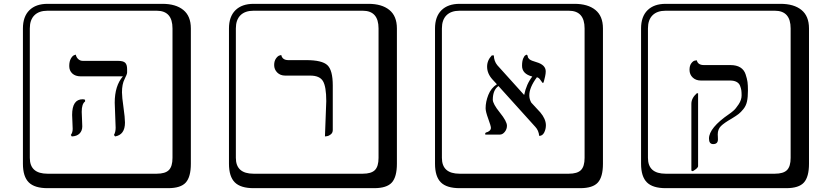

<svg xmlns="http://www.w3.org/2000/svg" viewBox="-20 -774 4358 1006"><path d="M408.2 -188Q408.2 -180.2 409.7 -149.7Q411.1 -119.1 411.1 -111.8Q411.1 -88.9 397 -74.5Q382.8 -60.1 356 -59.1L351.1 -66.9Q360.8 -79.1 360.8 -99.1Q360.8 -106 359.4 -135.5Q357.9 -165 357.9 -171.9Q357.9 -253.9 413.1 -253.9Q421.9 -253.9 425.8 -251V-242.2Q408.2 -230 408.2 -188ZM619.1 -290Q619.1 -266.1 627 -211.7Q634.8 -157.2 634.8 -131.8Q634.8 -67.9 583 -59.1L577.1 -66.9Q585.9 -82 585.9 -105Q585.9 -121.1 583.5 -170.7Q581.1 -220.2 581.1 -235.8Q581.1 -324.7 624 -374H402.8Q375 -374 358.9 -388.9Q342.8 -403.8 342.8 -428Q342.8 -452.1 351.3 -467Q359.9 -481.9 368.7 -484.9L377 -487.8Q379.9 -473.6 389.9 -464.4Q399.9 -455.1 414.1 -455.1H598.1Q626 -455.1 636 -445.1Q646 -435.1 646 -412.1V-394Q646 -385.3 632.6 -359.1Q619.1 -333 619.1 -290ZM229 -717.8Q184.1 -717.8 160.2 -693.8Q136.2 -669.9 136.2 -625V53.2Q136.2 136.2 229 136.2H800.8Q845.7 136.2 864.7 117.2Q883.8 98.1 883.8 53.2V-625Q883.8 -717.8 800.8 -717.8ZM980 84Q980 152.8 953.4 182.4Q926.8 211.9 860.8 211.9H229Q161.1 211.9 130.6 181.4Q100.1 150.9 100.1 84V-625Q100.1 -687 134 -720.5Q168 -753.9 229 -753.9H831.1Q900.9 -753.9 940.4 -721.9Q980 -689.9 980 -625Z M1682.6 -59.1 1689.5 -244.1Q1689.5 -320.3 1672.1 -349.1Q1654.8 -377.9 1605.5 -377.9H1474.6Q1448.7 -377.9 1432.6 -394Q1416.5 -410.2 1416.5 -433.1Q1416.5 -454.1 1426 -467.5Q1435.5 -481 1444.8 -483.4L1453.6 -485.8Q1459.5 -459 1490.7 -459H1584.5Q1667.5 -459 1695.6 -432.4Q1723.6 -405.8 1723.6 -326.2V-92.8Q1723.6 -78.6 1713.6 -70.3Q1703.6 -62 1692.9 -60.5ZM1308.6 -717.8Q1263.7 -717.8 1239.7 -693.8Q1215.8 -669.9 1215.8 -625V53.2Q1215.8 136.2 1308.6 136.2H1880.4Q1925.3 136.2 1944.3 117.2Q1963.4 98.1 1963.4 53.2V-625Q1963.4 -717.8 1880.4 -717.8ZM2059.6 84Q2059.6 152.8 2033 182.4Q2006.3 211.9 1940.4 211.9H1308.6Q1240.7 211.9 1210.2 181.4Q1179.7 150.9 1179.7 84V-625Q1179.7 -687 1213.6 -720.5Q1247.6 -753.9 1308.6 -753.9H1910.6Q1980.5 -753.9 2020 -721.9Q2059.6 -689.9 2059.6 -625Z M2839.4 -399.9Q2839.4 -388.7 2836.2 -373.8Q2833 -358.9 2830.1 -348.9Q2827.1 -338.9 2825.2 -338.9Q2822.3 -338.9 2812.7 -353.5Q2803.2 -368.2 2793 -369.1Q2752.9 -314.9 2753.4 -273.9Q2753.4 -254.4 2763.7 -236.3L2811 -185.1Q2839.8 -150.9 2840.3 -118.2Q2840.3 -97.2 2831.3 -79.6Q2822.3 -62 2805.2 -62Q2802.2 -90.8 2785.2 -108.9L2591.8 -323.2Q2562.5 -303.2 2562 -252Q2562 -230 2599.1 -184.1Q2636.2 -138.2 2636.2 -115.2Q2636.2 -97.2 2624.8 -83Q2613.3 -68.8 2599.1 -68.8H2522.9Q2522.9 -69.8 2522.5 -70.8Q2522 -71.8 2522 -73.2Q2522 -78.1 2527.3 -80.1Q2537.1 -82 2544.7 -88.6Q2552.2 -95.2 2552.2 -104Q2552.2 -113.8 2538.3 -151.4Q2524.4 -189 2524.4 -207Q2524.4 -240.7 2538.6 -276.6Q2552.7 -312.5 2583.5 -332.5L2560.1 -357.9Q2532.2 -388.7 2532.2 -424.8Q2532.2 -458 2557.1 -483.9H2567.4Q2568.4 -453.1 2585.9 -432.1L2725.1 -277.8L2726.6 -276.9Q2737.8 -333 2769 -373Q2714.8 -386.7 2715.3 -430.2Q2715.3 -453.1 2721.2 -467.5Q2727.1 -481.9 2733.9 -484.9L2740.2 -487.8Q2745.1 -483.9 2745.6 -477.1Q2746.1 -470.2 2754.6 -463.1Q2763.2 -456.1 2791 -448.2Q2839.4 -434.1 2839.4 -399.9ZM2388.2 -717.8Q2343.3 -717.8 2319.3 -693.8Q2295.4 -669.9 2295.4 -625V53.2Q2295.4 136.2 2388.2 136.2H2960Q3004.9 136.2 3023.9 117.2Q3043 98.1 3043 53.2V-625Q3043 -717.8 2960 -717.8ZM3139.2 84Q3139.2 152.8 3112.5 182.4Q3085.9 211.9 3020 211.9H2388.2Q2320.3 211.9 2289.8 181.4Q2259.3 150.9 2259.3 84V-625Q2259.3 -687 2293.2 -720.5Q2327.1 -753.9 2388.2 -753.9H2990.2Q3060.1 -753.9 3099.6 -721.9Q3139.2 -689.9 3139.2 -625Z M3609.9 123 3602.5 120.1V-230Q3602.5 -259.8 3630.9 -285.2H3637.7V96.2Q3637.7 106.9 3609.9 123ZM3740.7 -69.8Q3740.7 -67.9 3741.2 -58.8Q3741.7 -49.8 3741.7 -43.9Q3741.7 -19 3716.8 -19Q3694.8 -19 3694.8 -47.9Q3694.8 -104 3800.8 -176.8Q3809.6 -182.6 3822.3 -193.4Q3835 -204.1 3850.3 -227.5Q3865.7 -251 3865.7 -273.9Q3865.7 -290 3864.3 -300.5Q3862.8 -311 3857.7 -324.5Q3852.5 -337.9 3839.1 -345Q3825.7 -352.1 3804.7 -352.1H3651.9Q3626 -352.1 3609.4 -367.9Q3592.8 -383.8 3592.8 -408.2Q3592.8 -430.2 3602.3 -442.6Q3611.8 -455.1 3621.1 -456.5L3630.9 -458Q3636.7 -433.1 3668 -433.1H3806.6Q3838.9 -433.1 3858.9 -420.7Q3878.9 -408.2 3886.7 -384.5Q3894.5 -360.8 3896.7 -344Q3898.9 -327.1 3898.9 -299.8Q3898.9 -264.6 3893.8 -241.9Q3888.7 -219.2 3875.2 -202.6Q3861.8 -186 3850.3 -177Q3838.9 -168 3814 -152.8Q3773.9 -129.9 3757.3 -113.3Q3740.7 -96.7 3740.7 -69.8ZM3467.8 -717.8Q3422.9 -717.8 3398.9 -693.8Q3375 -669.9 3375 -625V53.2Q3375 136.2 3467.8 136.2H4039.6Q4084.5 136.2 4103.5 117.2Q4122.6 98.1 4122.6 53.2V-625Q4122.6 -717.8 4039.6 -717.8ZM4218.8 84Q4218.8 152.8 4192.1 182.4Q4165.5 211.9 4099.6 211.9H3467.8Q3399.9 211.9 3369.4 181.4Q3338.9 150.9 3338.9 84V-625Q3338.9 -687 3372.8 -720.5Q3406.7 -753.9 3467.8 -753.9H4069.8Q4139.6 -753.9 4179.2 -721.9Q4218.8 -689.9 4218.8 -625Z"/></svg>

Font: Linux Biolinum Keyboard
Style: Regular
Weight: 700
Designer: Philipp H. Poll
Foundry: Philipp H. Poll
Version: Version 0.6.1 ; ttfautohint (v0.9)